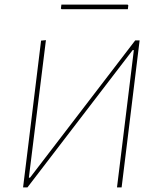

<svg xmlns="http://www.w3.org/2000/svg" viewBox="-20 -812 680 832"><path d="M533 -792 536 -789 534 -772H247L244 -775L246 -792ZM80 0 104 -195 158 -636 179 -638 105 -42H110L566 -637H585L531 -195L507 0H487L511 -195L560 -595H555L99 0Z"/></svg>

Font: Alegreya Sans SC Thin
Style: Italic
Weight: 100
Italic angle: -7°
Designer: Juan Pablo del Peral
Foundry: Huerta Tipografica
Version: Version 2.007